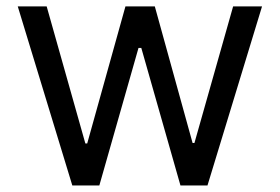

<svg xmlns="http://www.w3.org/2000/svg" viewBox="-20 -565 852 585"><path d="M200.3 0H282.7L402 -419H410.5L529.8 0H612.2L778.4 -545.5H690.3L572.4 -129.3H566.8L451.7 -545.5H362.2L245.7 -127.8H240.1L122.2 -545.5H34.1Z"/></svg>

Font: Karasuma Gothic
Style: Regular
Weight: 400
Designer: Rasmus Andersson, Ryoko Nishizuka
Foundry: Genbu
Version: Version 1.00